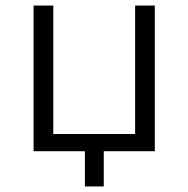

<svg xmlns="http://www.w3.org/2000/svg" viewBox="-20 -545 679 692"><path d="M538 -525V0H354V127H286V0H101V-525H172V-62H467V-525Z"/></svg>

Font: Modern
Style: Small
Weight: 400
Designer: Julieta Ulanovsky
Foundry: Julieta Ulanovsky
Version: Version 8.000